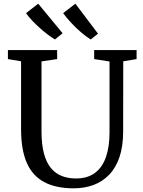

<svg xmlns="http://www.w3.org/2000/svg" viewBox="-20 -1015 776 1043"><path d="M380.5 8Q283 8 219.5 -26.2Q156 -60.5 125.2 -131.2Q94.5 -202 94.5 -312V-682L23 -694V-743H290.5V-694L205.5 -681.5V-301.5Q205.5 -230 218.8 -181Q232 -132 256.5 -102.2Q281 -72.5 315.5 -59Q350 -45.5 393 -45.5Q454 -45.5 494.5 -74.8Q535 -104 555 -160.2Q575 -216.5 575 -296.5V-681L491.5 -694V-743H722V-694L649.5 -682L649 -302Q649 -220.5 629.2 -162Q609.5 -103.5 573 -65.8Q536.5 -28 487.5 -10Q438.5 8 380.5 8ZM278 -801Q260.5 -811.5 239.2 -827.5Q218 -843.5 196 -863.2Q174 -883 154.5 -903.5Q135 -924 121.5 -943.5L187.5 -995L320 -834.5L279 -801ZM472 -801Q449 -815 421.2 -838.8Q393.5 -862.5 367.5 -890.2Q341.5 -918 323 -943.5L389.5 -995L512.5 -832L473 -801Z"/></svg>

Font: Merriweather 24pt
Style: Regular
Weight: 400
Designer: Eben Sorkin
Foundry: Eben Sorkin
Version: Version 2.100